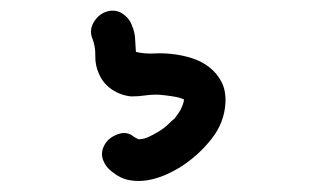

<svg xmlns="http://www.w3.org/2000/svg" viewBox="-20 -45 590 358"><path d="M300.8 55.7Q319.3 57.6 337.9 63.5Q356.4 69.3 370.6 80.6Q384.8 91.8 393.1 107.9Q401.4 124 400.4 146.5Q398.4 183.6 374.5 213.9Q350.6 244.1 319.3 264.6Q305.7 273.4 289.1 280.8Q272.5 288.1 255.4 291Q238.3 293.9 221.7 291Q205.1 288.1 190.4 276.4Q176.8 266.6 171.9 252.4Q167 238.3 175.8 223.6Q183.6 210.9 200.2 205.1Q216.8 199.2 229.5 210L238.3 214.8Q244.1 213.9 246.1 213.9Q248 213.9 255.9 210.9Q264.6 207 275.9 200.2Q287.1 193.4 294.9 185.5Q301.8 178.7 305.7 175.8Q314.5 164.1 316.4 160.2Q322.3 148.4 323.2 140.6Q315.4 136.7 302.7 134.8Q290 132.8 279.3 131.8Q265.6 130.9 252 132.8Q238.3 134.8 224.6 134.8Q205.1 132.8 189 122.1Q172.9 111.3 165 93.8Q157.2 77.1 157.7 59.1Q158.2 41 151.4 24.4Q146.5 9.8 155.3 -4.4Q164.1 -18.6 178.7 -23.4Q195.3 -28.3 208.5 -19.5Q221.7 -10.7 226.6 3.9Q231.4 15.6 231.9 27.3Q232.4 39.1 233.4 51.8Q251 55.7 267.1 54.7Q283.2 53.7 300.8 55.7Z"/></svg>

Font: Schoolbell
Style: Regular
Weight: 400
Designer: Font Diner, Inc
Foundry: Font Diner, Inc
Version: Version 1.001